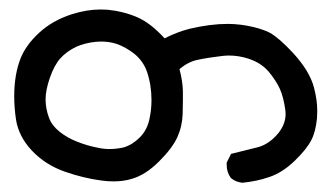

<svg xmlns="http://www.w3.org/2000/svg" viewBox="-20 -277 696 409"><path d="M462.9 74.7Q462.9 72.8 462.9 69.3L472.2 50.8Q502.9 43 529.3 36.6Q553.2 30.3 572.8 6.8Q588.4 -12.7 588.4 -34.2Q588.4 -38.1 587.9 -42Q584 -70.3 576.2 -87.6Q568.4 -105 551.8 -125Q535.6 -143.6 508.3 -152.3Q488.3 -158.7 467.8 -158.7Q460 -158.7 452.6 -157.7Q423.3 -154.3 400.4 -149.4Q381.3 -145.5 362.3 -129.9Q369.1 -104.5 369.6 -82.5Q369.6 -75.2 369.6 -63.2Q369.6 -51.3 369.1 -34.2Q368.2 -7.8 357.7 15.4Q347.2 38.6 318.8 66.9Q290 95.7 260.7 104Q243.2 109.4 221.7 109.4Q209 109.4 194.8 107.4Q158.2 102.5 118.7 88.9Q76.7 74.2 48.3 44.2Q20 14.2 14.2 -21.5Q10.3 -46.9 10.3 -72.3Q10.3 -118.2 23.9 -152.8Q35.2 -181.2 63.5 -207.3Q91.8 -233.4 132.8 -246.6Q165 -256.8 193.8 -256.8Q201.2 -256.8 209 -256.3Q243.2 -252.9 272.5 -240.2Q300.8 -228 330.6 -195.3Q357.4 -209 384.3 -215.8Q428.2 -226.1 465.3 -226.1Q492.7 -226.1 522.5 -218.8Q544.4 -212.9 555.2 -207Q574.7 -195.8 603.5 -165Q639.6 -126 648.9 -90.3Q655.8 -64 655.8 -41Q655.8 -33.2 655.3 -25.4Q652.3 4.4 643.1 21.5Q633.3 41 607.4 65.9Q581.5 90.8 553.7 100.1Q526.9 109.4 496.1 112.3Q481.9 110.8 471.7 102.1Q462.9 89.8 462.9 74.7ZM302.7 -63.5Q302.7 -96.2 293 -124.5Q285.2 -146.5 267.1 -161.6Q248 -176.8 228 -183.6Q212.9 -188.5 195.8 -188.5Q190.4 -188.5 184.6 -188Q160.2 -185.5 142.1 -177.2Q122.1 -167.5 108.9 -153.1Q95.7 -138.7 85.9 -110.4Q77.1 -84.5 77.1 -65.4Q77.1 -45.4 84.5 -25.9Q90.3 -9.8 106.7 3.4Q123 16.6 144.5 24.9Q166.5 33.7 190.4 38.1Q201.2 40.5 214.1 40.5Q227.1 40.5 243.2 37.1Q261.7 31.7 277.6 15.9Q293.5 0 298.3 -23.4Q302.7 -43 302.7 -63.5Z"/></svg>

Font: Bakudai
Style: Bold
Weight: 700
Version: Version 1.48